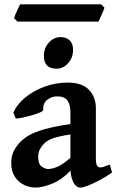

<svg xmlns="http://www.w3.org/2000/svg" viewBox="-20 -849 540 884"><path d="M496.1 -54.7Q468.8 -35.6 439.5 -20Q410.2 -4.4 386.2 5.1Q362.3 14.6 350.1 14.6Q330.1 14.6 317.1 -11Q304.2 -36.6 304.2 -80.1V-335.4Q304.2 -365.7 290.8 -385.7Q277.3 -405.8 240.7 -405.3Q217.3 -405.3 196.8 -388.7Q176.3 -372.1 179.2 -342.8Q179.7 -337.9 162.8 -330.8Q146 -323.7 122.3 -317.1Q98.6 -310.5 78.4 -306.4Q58.1 -302.2 52.2 -303.7L42 -330.1Q57.6 -368.7 96.2 -400.1Q134.8 -431.6 186 -450.2Q237.3 -468.8 291.5 -468.8Q358.4 -468.8 389.9 -435.1Q421.4 -401.4 421.4 -351.6V-116.2Q421.4 -78.1 440.9 -78.1Q447.8 -78.1 456.8 -80.8Q465.8 -83.5 485.4 -91.3ZM309.1 -231Q247.6 -221.2 222.4 -211.7Q197.3 -202.1 184.1 -189Q171.4 -176.3 163.6 -161.6Q155.8 -147 155.8 -126.5Q155.8 -93.3 172.1 -82Q188.5 -70.8 201.2 -70.8Q220.2 -70.8 245.4 -81.5Q270.5 -92.3 309.1 -126.5L313 -71.8Q267.1 -22.5 221.7 -3.9Q176.3 14.6 143.1 14.6Q116.2 14.6 90.6 2.2Q64.9 -10.3 48.3 -35.4Q31.7 -60.5 31.7 -98.1Q31.7 -131.3 43.9 -154.5Q56.2 -177.7 73.7 -195.8Q89.8 -211.9 113.8 -226.1Q137.7 -240.2 183.1 -253.4Q228.5 -266.6 309.1 -278.8ZM316.4 -619.1Q316.4 -583.5 293.7 -558.1Q271 -532.7 239.7 -532.7Q182.1 -532.7 182.1 -592.3Q182.1 -627.9 205.1 -653.1Q228 -678.2 258.3 -678.2Q285.2 -678.2 300.8 -663.3Q316.4 -648.4 316.4 -619.1ZM460.9 -814Q459 -806.6 453.4 -793.5Q447.8 -780.3 441.9 -767.6Q436 -754.9 433.6 -749.5H60.5L44.9 -765.1Q46.4 -772 52 -784.9Q57.6 -797.9 63.5 -810.3Q69.3 -822.8 72.3 -829.1H445.3Z"/></svg>

Font: Gentium Plus
Style: Bold
Weight: 700
Designer: Victor Gaultney, Annie Olsen, Iska Routamaa, Becca Hirsbrunner
Foundry: SIL International
Version: Version 6.101